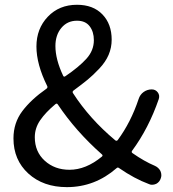

<svg xmlns="http://www.w3.org/2000/svg" viewBox="-20 -767 720 800"><path d="M125 -195.3Q125 -134.8 166.5 -97.2Q208 -59.6 269.5 -59.6Q337.9 -59.6 404.3 -114.3Q410.2 -119.1 404.3 -124Q295.9 -219.7 220.7 -332Q216.8 -337.9 210.9 -333Q169.9 -298.8 147.5 -266.1Q125 -233.4 125 -195.3ZM210.9 -575.2Q210.9 -519.5 243.2 -451.2Q246.1 -445.3 252 -449.2Q309.6 -488.3 340.3 -522.5Q371.1 -556.6 371.1 -599.6Q371.1 -634.8 353.5 -657.7Q335.9 -680.7 300.8 -680.7Q260.7 -680.7 235.8 -650.9Q210.9 -621.1 210.9 -575.2ZM625 -76.2Q640.6 -69.3 648.4 -54.7Q652.3 -45.9 652.3 -37.1Q652.3 -31.2 650.4 -25.4Q645.5 -8.8 630.9 -1Q622.1 2.9 613.3 2.9Q606.4 2.9 600.6 0Q540 -22.5 476.6 -66.4Q470.7 -71.3 465.8 -66.4Q375 12.7 258.8 12.7Q160.2 12.7 98.1 -43.9Q36.1 -100.6 36.1 -190.4Q36.1 -254.9 72.8 -303.7Q109.4 -352.5 173.8 -397.5Q179.7 -402.3 176.8 -408.2Q131.8 -499 131.8 -573.2Q131.8 -647.5 179.2 -697.3Q226.6 -747.1 300.8 -747.1Q368.2 -747.1 406.7 -707Q445.3 -667 445.3 -601.6Q445.3 -568.4 432.6 -538.6Q419.9 -508.8 393.6 -481Q367.2 -453.1 345.2 -435.1Q323.2 -417 286.1 -389.6Q280.3 -384.8 284.2 -378.9Q353.5 -271.5 460 -182.6Q465.8 -177.7 470.7 -183.6Q525.4 -257.8 557.6 -354.5Q563.5 -373 578.6 -383.8Q593.8 -394.5 612.3 -394.5Q627.9 -394.5 637.2 -382.3Q646.5 -370.1 641.6 -354.5Q599.6 -232.4 530.3 -138.7Q526.4 -132.8 532.2 -128.9Q581.1 -94.7 625 -76.2Z"/></svg>

Font: Gen Jyuu Gothic P Regular
Style: Regular
Weight: 400
Designer: [Source Han Sans]
Ryoko NISHIZUKA  (kana & ideographs); Paul D. Hunt (Latin, Greek & Cyrillic); Wenlong ZHANG  (bopomofo
Version: Version 1.002.20150607